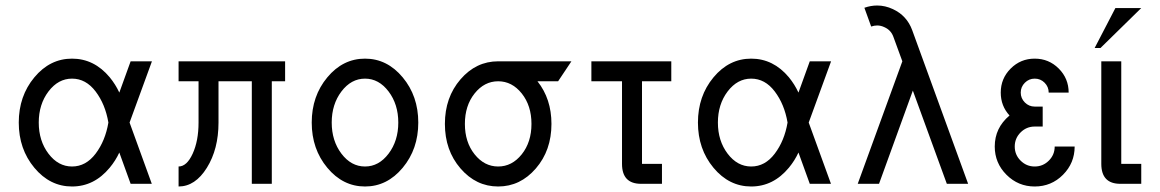

<svg xmlns="http://www.w3.org/2000/svg" viewBox="-20 -674 4253 704"><path d="M244.1 -63.5Q294.9 -63.5 330.6 -110.6Q366.2 -157.7 377.4 -224.6Q366.2 -291.5 330.6 -338.6Q294.9 -385.7 244.1 -385.7Q193.4 -385.7 157.7 -338.6Q122.1 -291.5 122.1 -224.6Q122.1 -157.7 157.7 -110.6Q193.4 -63.5 244.1 -63.5ZM244.1 9.8Q163.1 9.8 106 -58.8Q48.8 -127.4 48.8 -224.6Q48.8 -321.8 106 -390.4Q163.1 -459 244.1 -459Q325.2 -459 382.3 -390.6Q403.8 -364.3 417.5 -334.5L459 -449.2H537.1L455.1 -224.6L536.6 0H459L417.5 -114.7Q403.8 -85 382.3 -59.1Q325.2 9.8 244.1 9.8Z M634.8 9.8V-63.5Q665 -63.5 686.5 -110.6Q708 -157.7 708 -224.6V-376H634.8V-449.2H1025.4V-376H976.6V0H903.3V-376H781.2V-224.6Q781.2 -127.4 738.5 -58.8Q695.8 9.8 634.8 9.8Z M1318.4 9.8Q1237.3 9.8 1180.2 -58.8Q1123 -127.4 1123 -224.6Q1123 -321.8 1180.2 -390.4Q1237.3 -459 1318.4 -459Q1399.4 -459 1456.5 -390.4Q1513.7 -321.8 1513.7 -224.6Q1513.7 -127.4 1456.5 -58.8Q1399.4 9.8 1318.4 9.8ZM1318.4 -63.5Q1369.1 -63.5 1404.8 -110.6Q1440.4 -157.7 1440.4 -224.6Q1440.4 -291.5 1404.8 -338.6Q1369.1 -385.7 1318.4 -385.7Q1267.6 -385.7 1231.9 -338.6Q1196.3 -291.5 1196.3 -224.6Q1196.3 -157.7 1231.9 -110.6Q1267.6 -63.5 1318.4 -63.5Z M1806.6 -63.5Q1857.4 -63.5 1893.1 -108.2Q1928.7 -152.8 1928.7 -219.7Q1928.7 -286.6 1893.1 -331.3Q1857.4 -376 1806.6 -376Q1755.9 -376 1720.2 -331.3Q1684.6 -286.6 1684.6 -219.7Q1684.6 -152.8 1720.2 -108.2Q1755.9 -63.5 1806.6 -63.5ZM1806.6 9.8Q1725.6 9.8 1668.5 -56.4Q1611.3 -122.6 1611.3 -219.7Q1611.3 -316.9 1668.5 -383.1Q1725.6 -449.2 1806.6 -449.2H2075.2L2026.4 -376H1950.7Q2002 -311.5 2002 -219.7Q2002 -122.6 1944.8 -56.4Q1887.7 9.8 1806.6 9.8Z M2407.2 0H2330.6Q2260.7 0 2260.7 -73.2V-376H2148.4V-449.2H2441.4V-376H2334V-73.2H2407.2Z M2734.4 -63.5Q2785.2 -63.5 2820.8 -110.6Q2856.4 -157.7 2867.7 -224.6Q2856.4 -291.5 2820.8 -338.6Q2785.2 -385.7 2734.4 -385.7Q2683.6 -385.7 2647.9 -338.6Q2612.3 -291.5 2612.3 -224.6Q2612.3 -157.7 2647.9 -110.6Q2683.6 -63.5 2734.4 -63.5ZM2734.4 9.8Q2653.3 9.8 2596.2 -58.8Q2539.1 -127.4 2539.1 -224.6Q2539.1 -321.8 2596.2 -390.4Q2653.3 -459 2734.4 -459Q2815.4 -459 2872.6 -390.6Q2894 -364.3 2907.7 -334.5L2949.2 -449.2H3027.3L2945.3 -224.6L3026.9 0H2949.2L2907.7 -114.7Q2894 -85 2872.6 -59.1Q2815.4 9.8 2734.4 9.8Z M3529.8 0H3451.7L3327.1 -341.8L3203.1 0H3125L3288.6 -449.2L3255.9 -538.6Q3247.1 -563.5 3223.1 -574.2Q3210 -580.6 3196.3 -580.6Q3185.5 -580.6 3174.3 -576.7L3149.4 -645.5Q3172.9 -653.8 3196.3 -653.8Q3225.6 -653.8 3253.9 -640.6Q3305.2 -616.7 3324.7 -563.5Z M3773.9 9.8Q3713.4 9.8 3670.4 -33.2Q3627.4 -76.2 3627.4 -136.7Q3627.4 -205.1 3681.6 -250.5Q3649.4 -285.6 3649.4 -334.5Q3649.4 -386.2 3685.8 -422.6Q3722.2 -459 3773.9 -459Q3825.7 -459 3862.1 -422.6Q3898.4 -386.2 3898.4 -334.5H3825.2Q3825.2 -355.5 3810.3 -370.6Q3795.4 -385.7 3773.9 -385.7Q3752.9 -385.7 3737.8 -370.6Q3722.7 -355.5 3722.7 -334.5Q3722.7 -313.5 3737.8 -298.3Q3752.9 -283.2 3773.9 -283.2H3803.2V-210H3773.9Q3743.7 -210 3722.2 -188.5Q3700.7 -167 3700.7 -136.7Q3700.7 -106.4 3722.2 -85Q3743.7 -63.5 3773.9 -63.5Q3804.2 -63.5 3825.7 -85Q3847.2 -106.4 3847.2 -136.7H3920.4Q3920.4 -76.2 3877.7 -33.2Q3835 9.8 3773.9 9.8Z M4164.6 0H4087.9Q4018.1 0 4018.1 -73.2V-449.2H4091.3V-73.2H4164.6Z M4015.1 -498H3993.7L4069.8 -644.5H4164.6Z"/></svg>

Font: Catrinity
Style: Regular
Weight: 400
Designer: Alexander Lange
Foundry: High-Logic / Made with FontCreator
Version: Version 2.090;May 20, 2024;FontCreator 15.0.0.2974 64-bit